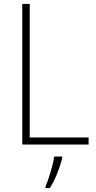

<svg xmlns="http://www.w3.org/2000/svg" viewBox="-20 -734 490 975"><path d="M93 0H430V-36H131V-714H93ZM296 69V61H255C250 103 226 180 211 213V221H233C262 176 284 117 296 69Z"/></svg>

Font: Noto Sans SemiCondensed ExtraLight
Style: Regular
Weight: 200
Width: 4
Designer: Monotype Design Team
Foundry: Monotype Imaging Inc.
Version: Version 2.013